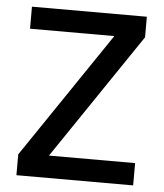

<svg xmlns="http://www.w3.org/2000/svg" viewBox="-49 -682 619 725"><g transform="rotate(5 261.0 -319.5)"><path d="M482.5 -84.5V0H40V-79L362.5 -555.5H43V-639H478.5V-561L156 -84.5Z"/></g></svg>

Font: Anek Telugu Medium
Style: Regular
Weight: 500
Designer: Omkar Bhoir (Telugu), Yesha Goshar (Latin)
Foundry: Ek Type
Version: Version 1.003